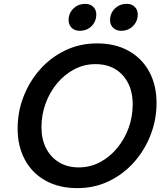

<svg xmlns="http://www.w3.org/2000/svg" viewBox="-20 -955 855 991"><path d="M481 -731Q575 -731 644 -692.5Q713 -654 750.5 -584.5Q788 -515 788 -423Q788 -338 757.5 -259Q727 -180 672 -118Q617 -56 542.5 -20Q468 16 379 16Q285 16 215.5 -22.5Q146 -61 108.5 -130.5Q71 -200 71 -292Q71 -378 101.5 -456.5Q132 -535 187 -597Q242 -659 317 -695Q392 -731 481 -731ZM473 -624Q414 -624 363 -597Q312 -570 274 -524Q236 -478 215 -420Q194 -362 194 -299Q194 -236 218 -189.5Q242 -143 285 -117Q328 -91 386 -91Q446 -91 496.5 -118Q547 -145 585 -191Q623 -237 644 -295Q665 -353 665 -416Q665 -510 613 -567Q561 -624 473 -624ZM391 -796Q366 -796 350 -811.5Q334 -827 334 -851Q334 -886 358.5 -910.5Q383 -935 421 -935Q446 -935 461.5 -919.5Q477 -904 477 -881Q477 -845 453 -820.5Q429 -796 391 -796ZM605 -796Q580 -796 564 -811.5Q548 -827 548 -851Q548 -886 572.5 -910.5Q597 -935 635 -935Q660 -935 675.5 -919.5Q691 -904 691 -881Q691 -845 666.5 -820.5Q642 -796 605 -796Z"/></svg>

Font: Wix Madefor Text SemiBold
Style: Italic
Weight: 600
Italic angle: -12°
Designer: Dalton Maag Ltd
Foundry: Dalton Maag Ltd
Version: Version 3.100